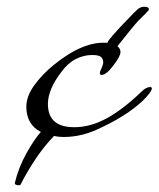

<svg xmlns="http://www.w3.org/2000/svg" viewBox="-20 -517 470 569"><path d="M37 32Q23 32 24 25Q35 -21 58.5 -63Q82 -105 101 -126Q58 -148 58 -201Q58 -231 81 -263.5Q104 -296 141 -326Q228 -396 298 -390Q300 -396 313.5 -411.5Q327 -427 344 -445Q361 -463 375 -477Q389 -491 391 -492Q399 -497 407 -497Q421 -497 421 -490Q421 -487 420 -486Q409 -474 403 -468.5Q397 -463 389.5 -455Q382 -447 368.5 -430.5Q355 -414 328 -380Q337 -373 337 -363Q337 -350 316 -323Q295 -295 281 -295Q276 -295 276 -300Q276 -306 281 -315Q286 -327 286 -331Q286 -342 279.5 -348Q273 -354 253 -354Q228 -354 204.5 -342Q181 -330 162 -304Q122 -252 122 -209Q122 -140 200 -140Q248 -140 296.5 -166.5Q345 -193 400 -246Q413 -259 425 -259Q430 -259 430 -255Q430 -247 411.5 -227Q393 -207 360 -184Q345 -174 326.5 -163Q308 -152 278 -138Q252 -125 224.5 -118Q197 -111 168 -111Q154 -111 140 -114Q111 -84 85.5 -46Q60 -8 41 30Q39 32 37 32Z"/></svg>

Font: Corinthia
Style: Bold
Weight: 700
Designer: Robert E. Leuschke
Foundry: Robert E. Leuschke
Version: Version 1.013; ttfautohint (v1.8.3)